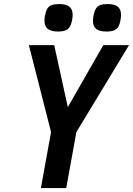

<svg xmlns="http://www.w3.org/2000/svg" viewBox="-20 -954 674 974"><path d="M205.5 -850Q205.5 -859 208 -874Q212.5 -897.5 220.2 -910.2Q228 -923 242.2 -928.2Q256.5 -933.5 280.5 -933.5Q315 -933.5 331.8 -920.2Q348.5 -907 348.5 -878.5Q348.5 -868.5 346 -853.5Q340 -819.5 324.5 -806.8Q309 -794 274.5 -794Q239.5 -794 222.5 -807.2Q205.5 -820.5 205.5 -850ZM451.5 -849Q451.5 -858 454 -873Q458.5 -897 466.5 -910Q474.5 -923 488.5 -928.2Q502.5 -933.5 526 -933.5Q560.5 -933.5 577.2 -920.5Q594 -907.5 594 -878.5Q594 -869 591.5 -854Q587.5 -830.5 579.8 -817.8Q572 -805 557.8 -799.5Q543.5 -794 519.5 -794Q485 -794 468.2 -807.2Q451.5 -820.5 451.5 -849ZM239 -284 126.5 -725H255L324 -410.5L504 -725H634.5L367.5 -284L316 0H187.5Z"/></svg>

Font: JuliaMono SemiBoldItalic
Style: Regular
Weight: 600
Italic angle: -9°
Monospace: yes
Designer: cormullion
Foundry: corm
Version: Version 0.049; ttfautohint (v1.8.4)